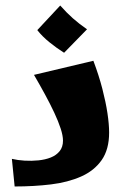

<svg xmlns="http://www.w3.org/2000/svg" viewBox="-20 -675 460 695"><path d="M33 0 23 -100Q44 -95 69 -93.5Q94 -92 119 -94.5Q144 -97 164 -105Q184 -113 196 -128Q208 -143 208 -166Q208 -184 199.5 -210Q191 -236 176.5 -267Q162 -298 143 -333Q124 -368 103 -404L318 -455Q338 -402 350.5 -353.5Q363 -305 369 -265Q375 -225 375 -195Q375 -134 348 -95.5Q321 -57 273.5 -36Q226 -15 164.5 -7.5Q103 0 33 0ZM212 -484Q185 -501 159 -522Q133 -543 115 -566L198 -655Q221 -629 243.5 -609Q266 -589 295 -569Z"/></svg>

Font: Marhey Light SemiBold
Style: Regular
Weight: 600
Version: Version 1.000